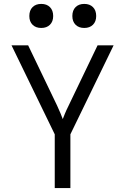

<svg xmlns="http://www.w3.org/2000/svg" viewBox="-20 -962 640 982"><path d="M260 0V-275L39 -730H124L272 -422Q283 -398 290.5 -380Q298 -362 301 -353Q304 -361 311.5 -379.5Q319 -398 331 -422L479 -730H561L340 -275V0ZM411 -819Q383 -819 366.5 -835.5Q350 -852 350 -880Q350 -909 366.5 -925.5Q383 -942 411 -942Q439 -942 455.5 -925.5Q472 -909 472 -880Q472 -852 455.5 -835.5Q439 -819 411 -819ZM191 -819Q163 -819 146.5 -835.5Q130 -852 130 -880Q130 -909 146.5 -925.5Q163 -942 191 -942Q219 -942 235.5 -925.5Q252 -909 252 -880Q252 -852 235.5 -835.5Q219 -819 191 -819Z"/></svg>

Font: JetBrains Mono NL Light
Style: Regular
Weight: 300
Monospace: yes
Designer: Philipp Nurullin, Konstantin Bulenkov
Foundry: JetBrains
Version: Version 2.305; ttfautohint (v1.8.4.7-5d5b)